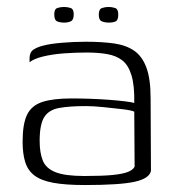

<svg xmlns="http://www.w3.org/2000/svg" viewBox="-20 -525 509 552"><path d="M224 7Q168 7 133 0.5Q98 -6 79 -20.5Q60 -35 52.5 -59Q45 -83 45 -118Q45 -169 58 -195.5Q71 -222 102 -232Q133 -242 186 -242Q211 -242 239.5 -241Q268 -240 294.5 -238Q321 -236 340.5 -233.5Q360 -231 366 -229Q367 -279 358 -308.5Q349 -338 331.5 -351.5Q314 -365 288 -369.5Q262 -374 229 -374Q196 -374 163 -371.5Q130 -369 103.5 -362.5Q77 -356 65 -346V-357Q65 -376 78 -383.5Q91 -391 105 -394Q123 -399 157.5 -402Q192 -405 227 -405Q274 -405 308.5 -400Q343 -395 366 -379Q389 -363 401 -330.5Q413 -298 413 -242L414 -34Q410 -12 367.5 -2.5Q325 7 224 7ZM223 -19Q275 -19 304.5 -22Q334 -25 348.5 -31Q363 -37 367 -46L366 -204Q358 -208 332.5 -211Q307 -214 277.5 -217Q248 -220 227 -220Q179 -220 149.5 -214.5Q120 -209 107 -188Q94 -167 94 -120Q94 -86 103 -63.5Q112 -41 139.5 -30Q167 -19 223 -19ZM293 -460Q282 -460 273 -463.5Q264 -467 264 -483Q264 -499 273.5 -502Q283 -505 292 -505Q302 -505 311 -502Q320 -499 320 -483Q320 -467 312.5 -463.5Q305 -460 293 -460ZM165 -460Q153 -460 144.5 -463.5Q136 -467 136 -484Q136 -499 145 -502Q154 -505 164 -505Q174 -505 183 -502Q192 -499 192 -484Q192 -468 184 -464Q176 -460 165 -460Z"/></svg>

Font: Genos Thin Light
Style: Regular
Weight: 300
Version: Version 1.010